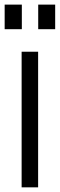

<svg xmlns="http://www.w3.org/2000/svg" viewBox="-20 -804 257 824"><path d="M72.8 -582H143.6V0H72.8ZM0 -784.2H73.7V-678.7H0ZM144 -784.2H216.8V-678.7H144Z"/></svg>

Font: Decalotype Light
Style: Regular
Weight: 300
Designer: Alfredo Marco Pradil
Foundry: Alfredo Marco Pradil
Version: Version 1.0